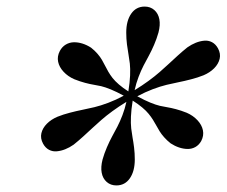

<svg xmlns="http://www.w3.org/2000/svg" viewBox="-20 -812 689 584"><path d="M292 -327Q297.4 -346 305.3 -364.3Q313.2 -382.6 321.2 -397.3Q329.2 -412 337.2 -427.2Q345.1 -442.5 352.5 -461.8Q359.9 -481.1 364.5 -502.2Q341.6 -488.2 322.3 -474.1Q303 -460 288.4 -447.2Q273.8 -434.5 261.4 -422.9Q249 -411.2 233.7 -397.4Q218.4 -383.5 204 -372Q191.4 -363.2 178.6 -358.1Q165.9 -353 153.1 -351.8Q140.4 -350.5 129.2 -356.3Q118.1 -362.1 111 -375Q102.2 -391.2 105.9 -406.9Q109.6 -422.6 122.7 -435.8Q135.8 -448.9 155 -457Q172.8 -464.1 192.7 -469.2Q212.6 -474.4 230.2 -477.9Q247.9 -481.4 267.1 -486Q286.2 -490.6 309.3 -499.3Q332.4 -508 356.4 -520.9Q334 -533.1 316.8 -540.1Q299.6 -547.1 287.6 -549.9Q275.5 -552.6 264.8 -554.3Q254.1 -556 238.9 -560Q223.6 -564 206 -571Q186.5 -579.5 173.3 -593.8Q160.1 -608 156.8 -624.2Q153.4 -640.5 162 -657Q168.9 -669.8 180 -676.4Q191.1 -683 203.9 -683.4Q216.8 -683.8 230.4 -679.6Q244 -675.4 257 -667Q268.4 -658 276.8 -648.2Q285.1 -638.5 290.1 -629.8Q295.1 -621.1 299.7 -612Q304.2 -602.9 309.6 -593.6Q315 -584.4 322.2 -575Q329.5 -565.6 341.7 -555.1Q353.9 -544.5 370.4 -534Q374.8 -561.2 375.7 -582.4Q376.6 -603.6 374.9 -618.7Q373.1 -633.8 370.8 -646.5Q368.4 -659.2 366.2 -676.7Q364 -694.1 364 -713Q364 -748.6 379 -770.3Q394 -792 420 -792Q437.4 -792 449.4 -781.5Q461.4 -771 464.7 -753.4Q468 -735.9 462 -713Q456.6 -694 448.7 -675.7Q440.8 -657.4 432.8 -642.7Q424.8 -628 416.8 -612.8Q408.9 -597.5 401.5 -578.2Q394.1 -558.9 389.5 -537.8Q412.4 -551.8 431.7 -565.9Q451 -580 465.6 -592.8Q480.2 -605.5 492.6 -617.1Q505 -628.8 520.3 -642.6Q535.6 -656.5 550 -668Q562.6 -676.8 575.4 -681.9Q588.1 -687 600.9 -688.2Q613.6 -689.5 624.8 -683.7Q635.9 -677.9 643 -665Q651.8 -648.8 648.1 -633.1Q644.4 -617.4 631.3 -604.2Q618.2 -591.1 599 -583Q581.2 -575.9 561.3 -570.8Q541.4 -565.6 523.8 -562.1Q506.1 -558.6 486.9 -554Q467.8 -549.4 444.7 -540.7Q421.6 -532 397.6 -519.1Q420 -506.9 437.2 -499.9Q454.4 -492.9 466.4 -490.1Q478.5 -487.4 489.2 -485.7Q499.9 -484 515.1 -480Q530.4 -476 548 -469Q567.5 -460.5 580.7 -446.2Q593.9 -432 597.2 -415.8Q600.6 -399.5 592 -383Q585.1 -370.8 574.1 -364.7Q563 -358.6 550.3 -358.9Q537.6 -359.1 524.5 -363.5Q511.4 -367.9 499 -376Q487.6 -385 479.2 -394.6Q470.8 -404.1 465.6 -412.6Q460.4 -421.1 455.6 -429.9Q450.9 -438.8 445.2 -447.7Q439.6 -456.6 432.2 -465.7Q424.9 -474.8 412.5 -485.2Q400.1 -495.6 383.6 -506Q379.2 -478.8 378.3 -457.6Q377.4 -436.4 379.1 -421.4Q380.9 -406.4 383.2 -393.6Q385.6 -380.9 387.8 -363.4Q390 -346 390 -327Q390 -291.4 375 -269.7Q360 -248 334 -248Q316.6 -248 304.6 -258.5Q292.6 -269 289.3 -286.6Q286 -304.1 292 -327Z"/></svg>

Font: Bodoni* 11
Style: Italic
Weight: 400
Italic angle: -13°
Version: Version 1.002